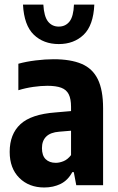

<svg xmlns="http://www.w3.org/2000/svg" viewBox="-20 -817 521 847"><path d="M175.3 10.1Q107.7 10.1 65.2 -32.2Q22.7 -74.5 22.7 -147Q22.7 -225.2 70.1 -269.1Q117.4 -313 224.7 -321L312.1 -328.6L331.9 -243.6L241.2 -236Q202.9 -233.1 184 -214.6Q165.1 -196.2 165.1 -163.7Q165.1 -130.7 181.5 -114.7Q198 -98.7 226 -98.7Q242.6 -98.7 260.5 -106.1Q278.4 -113.4 293.4 -132.8V-345.7Q293.4 -380.8 283.2 -401Q273.1 -421.3 250.2 -429.9Q227.2 -438.5 189.1 -438.5Q161 -438.5 127.1 -433.7Q93.2 -428.9 61 -419V-535.8Q95.4 -545.3 137.4 -550.5Q179.4 -555.7 216.8 -555.7Q291.7 -555.7 340.1 -535.2Q388.4 -514.7 411.6 -467.2Q434.8 -419.7 434.8 -339.1V0H316.4L305.6 -57.5H298.8Q279.6 -21.6 247.4 -5.7Q215.1 10.1 175.3 10.1ZM239.1 -622.6Q172 -622.6 129 -664Q86.1 -705.4 81.4 -796.8H171.2Q174.2 -744.3 191.9 -722Q209.7 -699.7 239.1 -699.7Q268.9 -699.7 286.6 -722Q304.3 -744.3 306.3 -796.8H396.1Q392 -705.2 349.2 -663.9Q306.3 -622.6 239.1 -622.6Z"/></svg>

Font: Encode Sans Condensed Thin
Style: Regular
Weight: 100
Width: 3
Designer: Multiple Designers
Foundry: Impallari Type
Version: Version 3.002